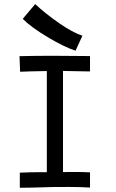

<svg xmlns="http://www.w3.org/2000/svg" viewBox="-20 -905 558 927"><path d="M377.9 -732.4 344.7 -660.2Q290.5 -677.7 210 -725.8Q129.4 -773.9 89.8 -814L149.9 -885.3Q197.8 -840.3 263.7 -794.4Q329.6 -748.5 377.9 -732.4ZM74.2 -633.8Q150.4 -635.7 236.8 -635.7Q294.9 -635.7 414.6 -634.3V-560.1Q382.8 -560.1 344.5 -561.3Q306.2 -562.5 284.2 -562.5V-74.2Q294.9 -74.2 313.2 -74.5Q331.5 -74.7 344.2 -74.7Q380.9 -74.7 414.6 -72.8V0.5Q364.7 -2.4 312 -2.4Q301.3 -2.4 276.4 -2.2Q251.5 -2 236.3 -2Q223.1 -2 170.9 -0.2Q118.7 1.5 75.7 1.5V-71.3Q127.4 -73.7 169.4 -73.7H206.1V-562Q112.3 -560.5 77.1 -558.6Z"/></svg>

Font: Fantasque Sans Mono
Style: Regular
Weight: 400
Monospace: yes
Designer: Jany Belluz
Version: Version 1.8.0 ; ttfautohint (v1.8.2)